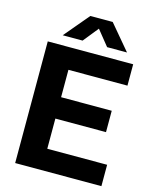

<svg xmlns="http://www.w3.org/2000/svg" viewBox="-137 -1038 900 1128"><g transform="rotate(15 313.5 -474.5)"><path d="M66.5 0V-740H586V-610H227V-130H591V0ZM163 -313.5V-443.5H535V-313.5ZM142 -797.5 269.5 -949H405.5L533 -797.5H412L325 -905.5H350L263 -797.5Z"/></g></svg>

Font: Encode Sans Condensed Thin
Style: Bold
Weight: 700
Version: Version 3.002